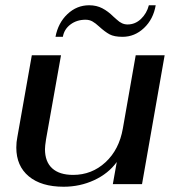

<svg xmlns="http://www.w3.org/2000/svg" viewBox="-20 -700 671 730"><path d="M42 -139Q42 -160 46 -179L101 -490H212L155 -170Q151 -144 151 -133Q151 -85 178.5 -60Q206 -35 258 -35Q329 -35 381 -83Q433 -131 447 -211L496 -490H606L520 0H409L424 -84Q392 -40 338 -15Q284 10 222 10Q137 10 89.5 -29.5Q42 -69 42 -139ZM319 -680Q347 -680 369 -668.5Q391 -657 411 -637Q414 -635 424 -625.5Q434 -616 444 -611.5Q454 -607 465 -607Q494 -607 516 -628Q538 -649 546 -680H572Q563 -627 527.5 -593.5Q492 -560 446 -560Q414 -560 396.5 -569.5Q379 -579 357 -599Q343 -612 331.5 -618.5Q320 -625 305 -625Q272 -625 248 -607Q224 -589 219 -560H191Q201 -613 236.5 -646.5Q272 -680 319 -680Z"/></svg>

Font: Fahkwang Medium
Style: Italic
Weight: 500
Italic angle: -10°
Version: Version 1.000; ttfautohint (v1.6)